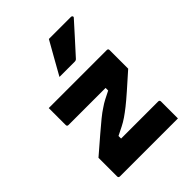

<svg xmlns="http://www.w3.org/2000/svg" viewBox="-226 -929 1051 1051"><g transform="rotate(-45 300.0 -403.5)"><path d="M70 -540H519Q530 -540 530 -529V-385Q475 -336 437 -302.5Q399 -269 372.5 -248Q346 -227 324 -212Q302 -197 281 -186.5Q260 -176 232 -162V-142H519Q530 -142 530 -131V0H81Q70 0 70 -11V-155Q129 -206 168 -239.5Q207 -273 234 -295Q261 -317 283 -331Q303 -345 322.5 -355Q342 -365 368 -378V-398H81Q70 -398 70 -409ZM338 -807H509Q515 -807 518 -802Q521 -797 516 -792Q478 -749 444.5 -712.5Q411 -676 367 -627Q361 -619 350 -619H232Q258 -666 284.5 -712.5Q311 -759 338 -807Z"/></g></svg>

Font: Recursive Mn Lnr St XBd
Style: Regular
Weight: 800
Monospace: yes
Version: Version 1.079;hotconv 1.0.112;makeotfexe 2.5.65598; ttfautoh